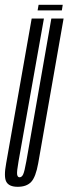

<svg xmlns="http://www.w3.org/2000/svg" viewBox="-44 -750 277 776"><path d="M27.5 5Q63.5 5 82 -14.8Q100.5 -34.5 110.5 -90.5L213 -675H163.5L62.5 -98.5Q55 -56.5 49.5 -45Q44 -33.5 35 -33.5Q27 -33.5 25.2 -45Q23.5 -56.5 31 -98.5L133.5 -675H84L-19 -90.5Q-29.5 -34.5 -18.2 -14.8Q-7 5 27.5 5ZM108 -708H206L209.5 -730.5H112Z"/></svg>

Font: Anybody UltraCondensed Light
Style: Italic
Weight: 300
Width: 1
Italic angle: -10°
Version: Version 1.113;gftools[0.9.25]